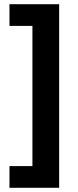

<svg xmlns="http://www.w3.org/2000/svg" viewBox="-20 -734 371 912"><path d="M25 55V158H261V-714H25V-611H134V55Z"/></svg>

Font: Noto Sans Bassa Vah
Style: Bold
Weight: 700
Designer: Monotype Design Team
Foundry: Monotype Imaging Inc.
Version: Version 2.002